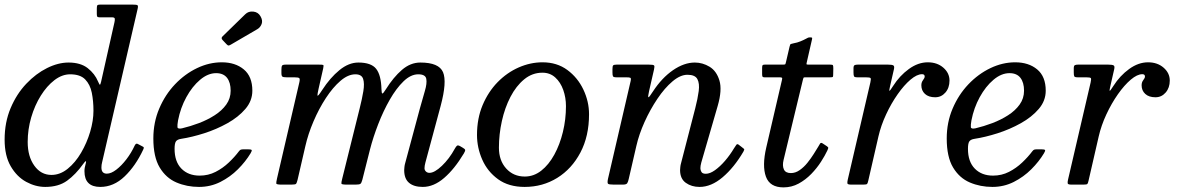

<svg xmlns="http://www.w3.org/2000/svg" viewBox="-22 -800 5114 832"><path d="M598.5 -151.5Q565.5 -81 518 -35.5Q470.5 10 412.5 10Q344 10 344 -58Q344 -66.5 345.2 -73.2Q346.5 -80 348 -85Q357 -115.5 338.5 -89.5Q306 -44 268.8 -17Q231.5 10 174 10Q132 10 91.5 -12Q51 -34 24.5 -79.5Q-2 -125 -2 -195Q-2 -270 24 -331.5Q50 -393 91.8 -437Q133.5 -481 181.8 -505Q230 -529 275 -529Q327 -529 358 -504.8Q389 -480.5 403 -446.5Q409 -432.5 411 -432.8Q413 -433 416 -445.5L474 -703.5Q476 -712 475.5 -718.5Q475 -725 463 -725H408.5Q401 -725 399.2 -728.5Q397.5 -732 397.5 -740V-762Q397.5 -772 399.2 -776Q401 -780 410.5 -780H554Q569.5 -780 573.5 -777.5Q577.5 -775 574.5 -762L420.5 -97Q417.5 -86 417.5 -74Q417.5 -47.5 441 -47.5Q459.5 -47.5 482 -64.8Q504.5 -82 525.8 -109.8Q547 -137.5 561.5 -169Q567 -180.5 574.5 -176.5L594.5 -166Q600 -163.5 601 -161.2Q602 -159 598.5 -151.5ZM383 -320Q383 -362 375.8 -398Q368.5 -434 347 -456Q325.5 -478 282 -478Q247 -478 214 -452.8Q181 -427.5 154.8 -385.5Q128.5 -343.5 113.2 -291.2Q98 -239 98 -185Q98 -122 126.8 -82Q155.5 -42 201 -42Q238.5 -42 271.5 -68.8Q304.5 -95.5 329.5 -138.2Q354.5 -181 368.8 -229.2Q383 -277.5 383 -320Z M642.5 -200Q642.5 -269.5 668 -329.5Q693.5 -389.5 736.2 -434.5Q779 -479.5 831.8 -504.8Q884.5 -530 939 -530Q997.5 -530 1034.5 -499.2Q1071.5 -468.5 1071.5 -407Q1071.5 -363 1041.2 -327.8Q1011 -292.5 963.5 -266Q916 -239.5 862.8 -222.5Q809.5 -205.5 763.5 -198.5Q746.5 -196 740.5 -187.5Q734.5 -179 734.5 -155Q734.5 -99.5 764.2 -69.2Q794 -39 843 -39Q880.5 -39 912.2 -55.2Q944 -71.5 969.5 -95.8Q995 -120 1013 -144Q1017.5 -150 1021.5 -151.5Q1025.5 -153 1036.5 -153H1051Q1065.5 -153 1068.2 -150.2Q1071 -147.5 1064 -136Q1042.5 -100 1009 -66.5Q975.5 -33 932.8 -11.5Q890 10 840.5 10Q788 10 742.8 -9.2Q697.5 -28.5 670 -74.2Q642.5 -120 642.5 -200ZM767 -244Q803 -252.5 840 -266.5Q877 -280.5 908.2 -300.5Q939.5 -320.5 958.5 -347Q977.5 -373.5 977.5 -407Q977.5 -442.5 961.8 -462.8Q946 -483 914.5 -483Q879 -483 845 -454.2Q811 -425.5 785.5 -379Q760 -332.5 749.5 -278Q746 -258 747 -249Q748 -240 767 -244ZM1106.5 -730Q1117.5 -711.5 1111.8 -696.2Q1106 -681 1093 -673.5L979 -607Q972.5 -603 968.8 -602.8Q965 -602.5 959.5 -608.5L942.5 -626.5Q934.5 -635 942.5 -642.5L1040.5 -738Q1054.5 -752 1075.5 -749.8Q1096.5 -747.5 1106.5 -730Z M1216.5 -520H1359.5Q1375.5 -520 1378.5 -518.5Q1381.5 -517 1378.5 -503.5L1358.5 -415.5Q1353 -391.5 1354 -386Q1355 -380.5 1374.5 -410.5Q1408.5 -463 1448.8 -496Q1489 -529 1531 -529Q1586.5 -529 1608 -501.8Q1629.5 -474.5 1631 -413.5Q1631.5 -395 1635 -394.8Q1638.5 -394.5 1650 -413Q1682.5 -465 1719.5 -497Q1756.5 -529 1799.5 -529Q1880 -529 1897.8 -487.2Q1915.5 -445.5 1887.5 -341L1821.5 -96Q1817.5 -81 1817.5 -71Q1817.5 -63 1823.5 -57Q1829.5 -51 1839 -51Q1861 -51 1893 -81.5Q1925 -112 1949 -156Q1954 -165 1958.2 -168.5Q1962.5 -172 1972 -166.5L1983 -160Q1992 -155 1993.5 -150.8Q1995 -146.5 1988 -135Q1947.5 -67.5 1902.5 -28.8Q1857.5 10 1810 10Q1771.5 10 1750.5 -7.8Q1729.5 -25.5 1729.5 -63Q1729.5 -67 1730.5 -76.2Q1731.5 -85.5 1733.5 -92L1797.5 -330Q1809 -372 1819 -405.5Q1829 -439 1825.2 -458.5Q1821.5 -478 1790.5 -478Q1758 -478 1726.5 -447.5Q1695 -417 1667 -368Q1639 -319 1617 -262.2Q1595 -205.5 1581.5 -153L1548 -20.5Q1544.5 -7.5 1540.2 -3.8Q1536 0 1519.5 0H1481.5Q1458.5 0 1457.5 -4.2Q1456.5 -8.5 1461 -26L1536.5 -330Q1547 -371.5 1552.5 -405Q1558 -438.5 1551.5 -458.2Q1545 -478 1518 -478Q1486.5 -478 1453.5 -449.8Q1420.5 -421.5 1390.2 -375.2Q1360 -329 1336.5 -274Q1313 -219 1301 -166L1267.5 -21Q1264 -7 1261 -3.5Q1258 0 1240.5 0H1198.5Q1176 0 1175.2 -4.8Q1174.5 -9.5 1178.5 -27L1275 -442.5Q1278.5 -457.5 1275 -461.2Q1271.5 -465 1252.5 -465H1219.5Q1206.5 -465 1202 -467.8Q1197.5 -470.5 1197.5 -483.5V-497.5Q1197.5 -511 1200.2 -515.5Q1203 -520 1216.5 -520Z M2045 -215Q2045 -286.5 2069.2 -344.2Q2093.5 -402 2134.2 -443.8Q2175 -485.5 2225.8 -507.8Q2276.5 -530 2329 -530Q2391.5 -530 2436.5 -496.8Q2481.5 -463.5 2506 -411.8Q2530.5 -360 2530.5 -305Q2530.5 -210 2493.2 -139.2Q2456 -68.5 2392.8 -29.2Q2329.5 10 2251.5 10Q2182.5 10 2136.5 -23.2Q2090.5 -56.5 2067.8 -108.2Q2045 -160 2045 -215ZM2140 -160Q2140 -104.5 2171.5 -69.8Q2203 -35 2252 -35Q2291 -35 2323.5 -60.5Q2356 -86 2380 -129.8Q2404 -173.5 2417.2 -228Q2430.5 -282.5 2430.5 -340Q2430.5 -377 2418.8 -410.2Q2407 -443.5 2384.2 -464.2Q2361.5 -485 2328.5 -485Q2284.5 -485 2249.5 -456.2Q2214.5 -427.5 2190 -380.2Q2165.5 -333 2152.8 -275.5Q2140 -218 2140 -160Z M2650 -520H2790Q2809 -520 2812.2 -516.5Q2815.5 -513 2812 -498.5L2790.5 -404.5Q2785 -380 2787.8 -378.5Q2790.5 -377 2808 -404.5Q2846 -462.5 2894.2 -495.8Q2942.5 -529 2989 -529Q3022.5 -529 3052.8 -510.8Q3083 -492.5 3095.5 -451.2Q3108 -410 3088 -341L3017 -96Q3013 -81 3013 -71Q3013 -63 3017.5 -55Q3022 -47 3036.5 -47Q3054.5 -47 3076.2 -62.5Q3098 -78 3119.8 -103.2Q3141.5 -128.5 3158.5 -157Q3164.5 -167 3168.8 -172.5Q3173 -178 3179.5 -172.5L3192.5 -162.5Q3198.5 -157.5 3201.8 -155Q3205 -152.5 3199.5 -143Q3159 -74 3109.5 -32Q3060 10 3009.5 10Q2974.5 10 2949.8 -7.8Q2925 -25.5 2925 -63Q2925 -67 2926 -76.2Q2927 -85.5 2929 -92L2990.5 -330Q3001.5 -372.5 3005.8 -405.5Q3010 -438.5 3000 -457.2Q2990 -476 2957 -476Q2926 -476 2892 -447.2Q2858 -418.5 2826.8 -372Q2795.5 -325.5 2771.2 -271.8Q2747 -218 2735.5 -167.5L2702.5 -24.5Q2700 -13 2696.2 -6.5Q2692.5 0 2677 0H2638Q2616.5 0 2612.8 -3.8Q2609 -7.5 2612.5 -24.5L2710.5 -447.5Q2713.5 -460.5 2709.8 -462.8Q2706 -465 2690 -465H2649Q2636.5 -465 2634.2 -469.5Q2632 -474 2632 -486.5V-500.5Q2632 -513 2635 -516.5Q2638 -520 2650 -520Z M3292 -520H3372Q3380.5 -520 3381.5 -522.5Q3382.5 -525 3384 -531.5L3399.5 -598Q3402 -608 3404.5 -609.2Q3407 -610.5 3417.5 -612.5Q3432.5 -615 3446.5 -620.8Q3460.5 -626.5 3469.5 -631.5Q3476.5 -635.5 3479.8 -636.8Q3483 -638 3489.5 -638Q3496 -638 3497 -636.2Q3498 -634.5 3496.5 -628.5L3474 -530Q3472.5 -523.5 3473 -521.8Q3473.5 -520 3481.5 -520H3575Q3585.5 -520 3587.2 -517.5Q3589 -515 3589 -503.5L3588.5 -479Q3588.5 -468.5 3587 -466.8Q3585.5 -465 3575.5 -465H3468Q3461 -465 3460 -463.2Q3459 -461.5 3457.5 -455.5L3373.5 -107Q3367.5 -82 3374.8 -66Q3382 -50 3405 -50Q3425 -50 3443.2 -62.8Q3461.5 -75.5 3476.8 -94.5Q3492 -113.5 3504 -132.5Q3516 -151.5 3523.5 -164Q3527.5 -171 3531.5 -177.5Q3535.5 -184 3543.5 -178L3561 -166.5Q3567 -162 3567.2 -159.8Q3567.5 -157.5 3563 -147.5Q3553 -126 3535.5 -98.8Q3518 -71.5 3493.5 -46.2Q3469 -21 3438.8 -4.5Q3408.5 12 3373 12Q3314 12 3297 -34.5Q3280 -81 3298.5 -161L3366.5 -453.5Q3368.5 -461 3366.5 -463Q3364.5 -465 3355.5 -465H3290Q3283.5 -465 3282 -468.5Q3280.5 -472 3280.5 -479V-505Q3280.5 -513.5 3282.2 -516.8Q3284 -520 3292 -520Z M3695 -520H3826Q3843.5 -520 3849.2 -516.5Q3855 -513 3851.5 -499L3835.5 -429Q3830.5 -408 3832.2 -406.5Q3834 -405 3848.5 -428Q3876.5 -472 3916.5 -501Q3956.5 -530 3998.5 -530Q4039 -530 4065.8 -506.8Q4092.5 -483.5 4092.5 -451Q4092.5 -419.5 4074.8 -399Q4057 -378.5 4030.5 -378.5Q4002 -378.5 3986.2 -393Q3970.5 -407.5 3970.5 -430.5Q3970.5 -443.5 3977.8 -452.8Q3985 -462 3985 -468.5Q3985 -478.5 3973.5 -478.5Q3951.5 -478.5 3923.5 -454.8Q3895.5 -431 3867.8 -391.5Q3840 -352 3817.8 -304.2Q3795.5 -256.5 3784.5 -208.5L3740.5 -17Q3738 -5.5 3735.2 -2.8Q3732.5 0 3718 0H3667Q3651.5 0 3650.2 -5Q3649 -10 3651.5 -21L3749.5 -442.5Q3753 -458 3750.5 -461.5Q3748 -465 3729 -465H3693Q3681 -465 3678.8 -469.2Q3676.5 -473.5 3676.5 -486V-504Q3676.5 -515 3681 -517.5Q3685.5 -520 3695 -520Z M4080.5 -200Q4080.5 -269.5 4106 -329.5Q4131.5 -389.5 4174.2 -434.5Q4217 -479.5 4269.8 -504.8Q4322.5 -530 4377 -530Q4435.5 -530 4472.5 -499.2Q4509.5 -468.5 4509.5 -407Q4509.5 -363 4479.2 -327.8Q4449 -292.5 4401.5 -266Q4354 -239.5 4300.8 -222.5Q4247.5 -205.5 4201.5 -198.5Q4184.5 -196 4178.5 -187.5Q4172.5 -179 4172.5 -155Q4172.5 -99.5 4202.2 -69.2Q4232 -39 4281 -39Q4318.5 -39 4350.2 -55.2Q4382 -71.5 4407.5 -95.8Q4433 -120 4451 -144Q4455.5 -150 4459.5 -151.5Q4463.5 -153 4474.5 -153H4489Q4503.5 -153 4506.2 -150.2Q4509 -147.5 4502 -136Q4480.5 -100 4447 -66.5Q4413.5 -33 4370.8 -11.5Q4328 10 4278.5 10Q4226 10 4180.8 -9.2Q4135.5 -28.5 4108 -74.2Q4080.5 -120 4080.5 -200ZM4205 -244Q4241 -252.5 4278 -266.5Q4315 -280.5 4346.2 -300.5Q4377.5 -320.5 4396.5 -347Q4415.5 -373.5 4415.5 -407Q4415.5 -442.5 4399.8 -462.8Q4384 -483 4352.5 -483Q4317 -483 4283 -454.2Q4249 -425.5 4223.5 -379Q4198 -332.5 4187.5 -278Q4184 -258 4185 -249Q4186 -240 4205 -244Z M4649.5 -520H4780.5Q4798 -520 4803.8 -516.5Q4809.5 -513 4806 -499L4790 -429Q4785 -408 4786.8 -406.5Q4788.5 -405 4803 -428Q4831 -472 4871 -501Q4911 -530 4953 -530Q4993.5 -530 5020.2 -506.8Q5047 -483.5 5047 -451Q5047 -419.5 5029.2 -399Q5011.5 -378.5 4985 -378.5Q4956.5 -378.5 4940.8 -393Q4925 -407.5 4925 -430.5Q4925 -443.5 4932.2 -452.8Q4939.5 -462 4939.5 -468.5Q4939.5 -478.5 4928 -478.5Q4906 -478.5 4878 -454.8Q4850 -431 4822.2 -391.5Q4794.5 -352 4772.2 -304.2Q4750 -256.5 4739 -208.5L4695 -17Q4692.5 -5.5 4689.8 -2.8Q4687 0 4672.5 0H4621.5Q4606 0 4604.8 -5Q4603.5 -10 4606 -21L4704 -442.5Q4707.5 -458 4705 -461.5Q4702.5 -465 4683.5 -465H4647.5Q4635.5 -465 4633.2 -469.2Q4631 -473.5 4631 -486V-504Q4631 -515 4635.5 -517.5Q4640 -520 4649.5 -520Z"/></svg>

Font: Besley
Style: Italic
Weight: 400
Italic angle: -13°
Designer: Owen Earl
Foundry: indestructible type*
Version: Version 4.000; ttfautohint (v1.8.4.7-5d5b)